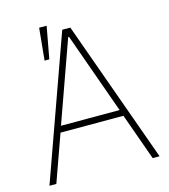

<svg xmlns="http://www.w3.org/2000/svg" viewBox="-111 -833 810 921"><g transform="rotate(-15 294.0 -372.5)"><path d="M20.5 0 273.4 -707H313.5L567.4 0H533.2L450.2 -232.4H137.7L54.7 0ZM439.5 -263.7 295.9 -666H292L148.4 -263.7ZM168.9 -745.1H206.1L176.8 -585.9H153.3Z"/></g></svg>

Font: Pretendard JP Thin
Style: Regular
Weight: 100
Designer: Base glyphs from Inter by Rasmus Andersson; Hangeul glyphs from Noto Sans CJK(Source Han Sans) by Jang Soo-young and Kan
Foundry: Kil Hyung-jin
Version: Version 1.309